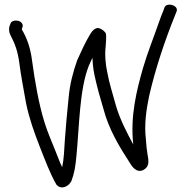

<svg xmlns="http://www.w3.org/2000/svg" viewBox="-20 -721 811 837"><path d="M441 -524C442 -545 444 -553 442 -573C441 -580 427 -593 415 -597C392 -606 376 -576 372 -570C351 -535 333 -495 315 -455V-454C299 -408 284 -354 279 -293L270 -201C268 -171 265 -142 263 -115C260 -70 259 -29 251 8C246 -3 240 -15 235 -29C216 -80 190 -135 173 -191C149 -268 132 -367 120 -455C113 -511 99 -552 75 -593L77 -600C84 -614 73 -626 61 -630C50 -633 31 -632 26 -619C19 -605 16 -587 26 -567C45 -531 57 -499 64 -448C71 -392 84 -326 94 -269C108 -202 130 -142 152 -85C175 -27 198 36 226 84C232 90 239 96 250 96C272 96 286 78 291 69C304 35 309 4 313 -39C326 -172 326 -330 367 -434C372 -446 378 -458 383 -469C384 -443 387 -416 392 -393C403 -342 416 -296 431 -246C454 -157 503 -77 546 -11C552 -1 573 36 605 20C633 5 628 -20 623 -49C620 -65 618 -86 616 -113V-114C608 -178 618 -244 630 -302C658 -424 700 -548 743 -654L749 -669C763 -698 705 -713 697 -688L692 -674C687 -664 680 -644 670 -616C649 -555 622 -489 603 -423C576 -328 547 -215 561 -91C534 -141 502 -202 485 -262C472 -311 457 -354 448 -404C440 -439 436 -485 441 -522Z"/></svg>

Font: Stray Cat
Style: Bd
Weight: 700
Version: Version 1.0